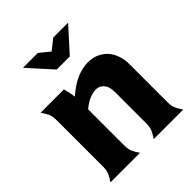

<svg xmlns="http://www.w3.org/2000/svg" viewBox="-195 -821 942 942"><g transform="rotate(-45 275.5 -350.5)"><path d="M202 -80Q202 -54 209.5 -37Q217 -20 231 0H26Q40 -20 47.5 -37Q55 -54 55 -80V-404Q55 -431 47 -447.5Q39 -464 25 -484H187Q192 -467 195 -452.5Q198 -438 200 -421Q244 -460 285 -477.5Q326 -495 364 -495Q397 -495 423 -483Q449 -471 466.5 -450.5Q484 -430 493 -402.5Q502 -375 502 -345V-80Q502 -54 509.5 -37Q517 -20 531 0H326Q340 -20 347.5 -37Q355 -54 355 -80V-298Q355 -311 352.5 -324.5Q350 -338 343 -348.5Q336 -359 325 -366Q314 -373 296 -373Q277 -373 253.5 -363.5Q230 -354 202 -331ZM120 -701H223L276 -658L330 -701H433L322 -578H231Z"/></g></svg>

Font: LT Museum
Style: Bold
Weight: 700
Designer: Daniel Lyons
Foundry: LyonsType
Version: Version 1.010